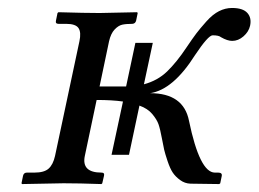

<svg xmlns="http://www.w3.org/2000/svg" viewBox="-20 -462 652 484"><path d="M305.2 -71.8H261.2L290 -206.1Q262.7 -210 223.6 -210L193.8 -68.8Q185.1 -26.9 235.8 -26.9Q244.1 -26.9 242.2 -19L237.8 0L235.8 2Q179.2 0 140.1 0Q140.1 0 35.6 2L34.2 0L38.1 -19Q40 -26.9 47.9 -26.9H66.9Q91.3 -26.9 102.5 -36.9Q113.8 -46.9 118.7 -68.8L180.2 -357.9Q185.1 -380.4 178 -391.1Q170.9 -401.9 146.5 -401.9H127.4Q119.1 -401.9 121.1 -410.2L125 -429.2L127.4 -431.2Q195.3 -429.2 231 -429.2L325.7 -431.2L327.1 -429.2L323.2 -410.2Q321.3 -402.3 313.5 -401.9Q297.4 -401.9 287.8 -399.7Q278.3 -397.5 268.8 -387.5Q259.3 -377.4 254.9 -357.9L231 -244.1H297.9L321.3 -354H365.2L342.8 -249.5Q377.4 -258.8 401.4 -282Q425.3 -305.2 449.7 -341.8Q465.8 -365.7 474.9 -377.7Q483.9 -389.6 500 -407.7Q516.1 -425.8 532 -433.8Q547.9 -441.9 564.9 -441.9Q592.3 -441.9 603.5 -429.4Q614.7 -417 610.4 -397Q606.9 -381.8 593.8 -370.4Q580.6 -358.9 565.4 -358.9Q553.2 -358.9 537.1 -368.2Q531.7 -373 516.1 -373Q504.9 -373 471.7 -323.2Q416.5 -235.8 358.4 -227.1Q442.9 -227.1 456.5 -157.2Q483.4 -27.3 521.5 -26.9H529.8Q532.2 -26.9 534.4 -26.4Q536.6 -25.9 538.1 -24.2Q539.6 -22.5 539.1 -19L535.2 0L532.7 2L460 1Q445.8 0.5 434.1 -8.1Q422.4 -16.6 415.5 -26.9Q408.7 -37.1 402.3 -56.2Q396 -75.2 393.8 -84.7Q391.6 -94.2 388.2 -112.8Q383.8 -136.7 379.6 -148.7Q375.5 -160.6 363.8 -174.6Q352.1 -188.5 331.5 -195.8Z"/></svg>

Font: Linux Biolinum O
Style: Italic
Weight: 400
Italic angle: -12°
Designer: Philipp H. Poll
Foundry: Philipp H. Poll
Version: Version 1.1.3